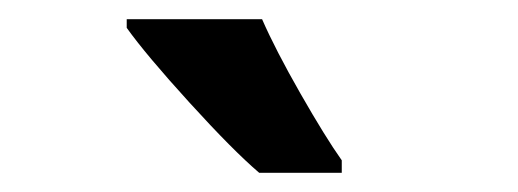

<svg xmlns="http://www.w3.org/2000/svg" viewBox="-20 -786 540 200"><path d="M336 -606V-619Q319 -643 293 -688.5Q267 -734 253 -766H112V-757Q132 -729 177.5 -679Q223 -629 250 -606Z"/></svg>

Font: Noto Sans Mono UI Condensed
Style: Bold
Weight: 700
Width: 3
Designer: Monotype Design team
Foundry: Monotype Imaging Inc.
Version: 1.000